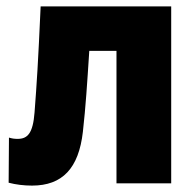

<svg xmlns="http://www.w3.org/2000/svg" viewBox="-20 -573 610 600"><path d="M80 7C175 7 226 -47 239 -161C248 -242 252 -306 259 -414H344V0H515V-553H107C99 -374 95 -314 88 -222C83 -156 66 -139 35 -139C25 -139 18 -140 8 -143L7 -2C30 4 55 7 80 7Z"/></svg>

Font: Noto Sans Condensed Black
Style: Regular
Weight: 900
Width: 3
Designer: Monotype Design Team
Foundry: Monotype Imaging Inc.
Version: Version 2.013